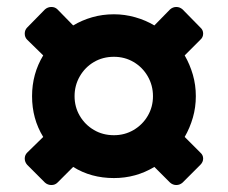

<svg xmlns="http://www.w3.org/2000/svg" viewBox="-20 -576 653 551"><path d="M109 -52 58 -103Q51 -111 51 -121Q51 -131 58 -138L104 -183Q72 -235 72 -300Q72 -364 104 -417L58 -462Q51 -469 51 -479.5Q51 -490 58 -497L109 -549Q117 -556 127.5 -556Q138 -556 145 -549L190 -503Q215 -518 244.5 -526.5Q274 -535 307 -535Q338 -535 368 -526.5Q398 -518 423 -503L468 -549Q476 -556 486 -556Q496 -556 504 -549L555 -497Q563 -490 563 -479.5Q563 -469 555 -462L510 -417Q525 -391 533.5 -361.5Q542 -332 542 -300Q542 -268 533.5 -238.5Q525 -209 510 -183L555 -138Q563 -131 563 -121Q563 -111 555 -103L504 -52Q496 -45 486 -45Q476 -45 468 -52L423 -97Q370 -65 307 -65Q241 -65 190 -97L145 -52Q138 -45 127.5 -45Q117 -45 109 -52ZM307 -188Q338 -188 363.5 -203Q389 -218 404 -243.5Q419 -269 419 -300Q419 -331 404 -357Q389 -383 363.5 -398Q338 -413 307 -413Q275 -413 249.5 -398Q224 -383 209 -357Q194 -331 194 -300Q194 -269 209 -243.5Q224 -218 249.5 -203Q275 -188 307 -188Z"/></svg>

Font: Rubik Light
Style: Bold
Weight: 700
Version: Version 2.104